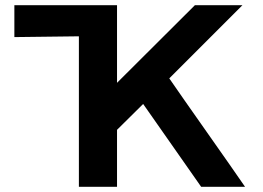

<svg xmlns="http://www.w3.org/2000/svg" viewBox="-20 -715 1005 735"><path d="M35 -573V-695H428V-398L726 -695H908L628 -415Q674 -348 773 -207.5Q872 -67 918 0H750L528 -317L428 -218V0H282V-576Z"/></svg>

Font: Coval
Style: Black
Weight: 1000
Foundry: Context Ltd
Version: Version 001.000